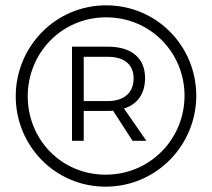

<svg xmlns="http://www.w3.org/2000/svg" viewBox="-20 -709 796 720"><path d="M378 -689C187 -689 39 -533 39 -348C39 -163 186 -9 376 -9C567 -9 716 -165 716 -350C716 -536 568 -689 378 -689ZM376 -54C210 -54 84 -186 84 -348C84 -510 211 -644 378 -644C544 -644 672 -512 672 -350C672 -188 543 -54 376 -54ZM524 -416C524 -491 474 -534 384 -534H250V-181H294V-293H384C391 -293 398 -293 404 -294L477 -181H529L445 -302C496 -318 524 -358 524 -416ZM294 -330V-496H384C445 -496 481 -468 481 -415C481 -361 445 -330 384 -330Z"/></svg>

Font: Juman Normal
Style: Regular
Weight: 300
Designer: Bandar Raffah (Arabic) Julieta Ulanovsky (Latin)
Foundry: Caramella
Version: Version 5.022;PS 005.022;hotconv 1.0.88;makeotf.lib2.5.64775